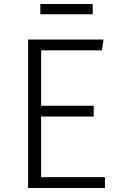

<svg xmlns="http://www.w3.org/2000/svg" viewBox="-20 -937 593 957"><path d="M442 -866V-917H181V-866ZM496 -740H120V0H503V-54H185V-356H447V-410H185V-686H488Z"/></svg>

Font: Glow Sans SC Normal
Style: Regular
Weight: 400
Designer: Ryoko NISHIZUKA (kana, bopomofo & ideographs); Paul D. Hunt (Latin, Greek & Cyrillic); Sandoll Communications, Soo-young
Version: Version 0.93